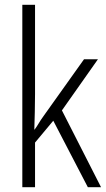

<svg xmlns="http://www.w3.org/2000/svg" viewBox="-20 -780 441 800"><path d="M126 -388Q126 -348 125 -313Q124 -278 123 -240H124Q133 -252 138.5 -261.5Q144 -271 150 -280Q156 -289 164 -300L330 -533H388L238 -320L401 0H346L202 -277L126 -186V0H73V-760H126Z"/></svg>

Font: Noto Sans Bengali Condensed Light
Style: Regular
Weight: 300
Width: 3
Designer: Jelle Bosma - Monotype Design Team
Foundry: Monotype Imaging Inc.
Version: Version 2.003